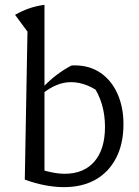

<svg xmlns="http://www.w3.org/2000/svg" viewBox="-20 -762 571 790"><path d="M82 -23 116 -75Q155 -61 187.5 -54Q220 -47 246 -47Q325 -47 368.5 -97.5Q412 -148 412 -240Q412 -290 399 -333.5Q386 -377 360 -414L407 -369Q340 -424 272 -424Q214 -424 155 -377L154 -400Q182 -430 211.5 -452.5Q241 -475 273 -492Q277 -493 280.5 -493Q284 -493 287 -493Q349 -493 394 -462Q439 -431 463.5 -376Q488 -321 488 -251Q488 -170 457.5 -111.5Q427 -53 372.5 -22.5Q318 8 243 8Q207 8 166.5 0.5Q126 -7 82 -23ZM82 -23 93 -632 42 -701Q72 -718 101.5 -728Q131 -738 163 -742V-38Z"/></svg>

Font: Piazzolla 24pt
Style: Regular
Weight: 400
Designer: Juan Pablo del Peral
Foundry: Huerta Tipografica
Version: Version 2.005